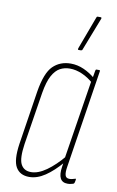

<svg xmlns="http://www.w3.org/2000/svg" viewBox="-82 -741 485 793"><g transform="rotate(10 161.0 -344.5)"><path d="M98 6Q59 6 42 -23Q25 -52 35 -121L70 -347Q83 -427 112.5 -456Q142 -485 187 -485Q215 -485 242 -473Q269 -461 292 -441L288 -420Q265 -441 238.5 -452.5Q212 -464 187 -464Q164 -464 145.5 -454Q127 -444 113 -418.5Q99 -393 91 -345L56 -124Q47 -63 59.5 -39Q72 -15 102 -15Q132 -15 166.5 -39.5Q201 -64 236 -106L233 -80Q198 -39 164.5 -16.5Q131 6 98 6ZM259 6Q215 6 225 -59L229 -85V-91L283 -432L285 -439L291 -474Q292 -479 295 -479H307Q311 -479 310 -474L246 -63Q242 -39 245.5 -27Q249 -15 263 -15Q270 -15 275.5 -16.5Q281 -18 288 -20Q291 -21 290 -15L288 -5Q287 0 283 2Q278 3 272.5 4.5Q267 6 259 6ZM208 -546Q206 -546 205.5 -547.5Q205 -549 206 -553L257 -690Q258 -693 259 -694Q260 -695 263 -695H275Q277 -695 278 -693.5Q279 -692 278 -689L224 -550Q223 -546 217 -546Z"/></g></svg>

Font: Sofia Sans Extra Condensed Thin
Style: Italic
Weight: 250
Italic angle: -9°
Version: Version 4.100